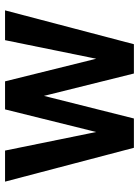

<svg xmlns="http://www.w3.org/2000/svg" viewBox="85 -635 550 760"><g transform="rotate(-90 360.0 -255.0)"><path d="M155 0 21 -510H144L222 -127H212L307 -510H418L513 -127H503L581 -510H699L565 0H449L355 -378H366L271 0Z"/></g></svg>

Font: Instrument Sans SemiCondensed SemiBold
Style: Regular
Weight: 600
Width: 4
Designer: Rodrigo Fuenzalida
Foundry: fragTYPE
Version: Version 1.000;gftools[0.9.28]